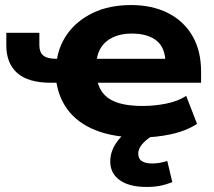

<svg xmlns="http://www.w3.org/2000/svg" viewBox="-20 -534 850 761"><path d="M535 11Q431 11 358.5 -18Q286 -47 246.5 -101.5Q207 -156 201 -230L224 -206H182Q92 -206 48.5 -244.5Q5 -283 5 -354V-404H136V-355Q136 -327 151.5 -314Q167 -301 202 -301H228L203 -278Q209 -346 246.5 -399Q284 -452 348.5 -483Q413 -514 500 -514Q582 -514 644.5 -483Q707 -452 742 -393Q777 -334 777 -250V-206H346L364 -224Q372 -168 415.5 -141Q459 -114 545 -114Q593 -114 639.5 -123.5Q686 -133 718 -154L761 -43Q718 -15 658 -2Q598 11 535 11ZM502 -401Q461 -401 429.5 -387Q398 -373 380.5 -345.5Q363 -318 361 -277L346 -301H651L636 -282Q636 -344 601 -372.5Q566 -401 502 -401ZM561 207Q492 207 454.5 180Q417 153 417 106Q417 61 449 21Q481 -19 539 -45L592 0Q573 10 558.5 22.5Q544 35 536 48Q528 61 528 75Q528 96 543 105Q558 114 582 114Q598 114 612.5 111.5Q627 109 643 104L663 188Q637 198 613.5 202.5Q590 207 561 207Z"/></svg>

Font: Nunito Sans 7pt SemiExpanded ExtraBold
Style: Regular
Weight: 800
Width: 6
Designer: Vernon Adams
Foundry: Vernon Adams
Version: Version 3.101;gftools[0.9.27]